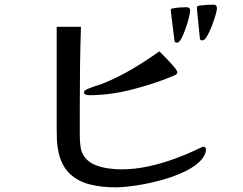

<svg xmlns="http://www.w3.org/2000/svg" viewBox="-20 -811 1040 823"><path d="M863 -170Q863 -160 858 -149.5Q853 -139 847 -131Q823 -101 776.5 -78Q730 -55 673.5 -39.5Q617 -24 564 -16Q511 -8 473 -8Q417 -8 367 -20Q317 -32 281 -64.5Q245 -97 231 -158Q225 -184 224 -210Q223 -236 223 -261V-696H327Q324 -608 323 -521Q322 -434 322 -347V-230Q322 -205 325.5 -180Q329 -155 345 -135Q361 -115 388 -104Q415 -93 445.5 -89Q476 -85 500 -85Q556 -85 614.5 -97.5Q673 -110 730 -131Q787 -152 836 -176Q841 -178 845 -180Q849 -182 854 -182Q858 -182 860.5 -178Q863 -174 863 -170ZM740 -501Q740 -494 732 -490Q724 -486 719 -484Q639 -451 545 -427Q451 -403 364 -403Q357 -403 348.5 -405Q340 -407 340 -416Q340 -423 356.5 -430Q373 -437 391.5 -443Q410 -449 416 -451Q482 -477 544 -513.5Q606 -550 663 -591Q668 -586 680.5 -573.5Q693 -561 706.5 -546.5Q720 -532 730 -519.5Q740 -507 740 -501ZM795 -765Q795 -757 789.5 -735Q784 -713 775.5 -688.5Q767 -664 757.5 -646Q748 -628 739 -628Q730 -628 728 -635Q728 -637 725.5 -656Q723 -675 720 -699.5Q717 -724 714.5 -744Q712 -764 712 -767Q712 -775 721 -775Q735 -778 750.5 -779Q766 -780 781 -780Q795 -780 795 -765ZM910 -775Q910 -767 903.5 -745Q897 -723 887.5 -698.5Q878 -674 867.5 -656Q857 -638 848 -638Q839 -638 837 -644Q837 -645 835 -664Q833 -683 830.5 -708Q828 -733 826 -753.5Q824 -774 824 -778Q824 -783 827 -784.5Q830 -786 834 -787Q849 -789 865 -790Q881 -791 896 -791Q910 -791 910 -775Z"/></svg>

Font: Kaisei Opti Medium
Style: Regular
Weight: 500
Designer: Font-Kai, 金井和夫
Foundry: KAZUO KANAI
Version: Version 5.003